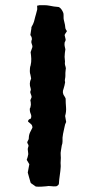

<svg xmlns="http://www.w3.org/2000/svg" viewBox="-20 -663 361 740"><path d="M238 -543Q236 -539 233.5 -536Q231 -533 229 -528Q230 -524 231 -519.5Q232 -515 233 -511Q233 -506 231 -503Q229 -500 229 -498Q228 -489 229.5 -484Q231 -479 232 -473Q231 -466 230 -459Q229 -452 229 -444Q229 -438 230 -432Q231 -426 230 -419Q230 -413 232.5 -406.5Q235 -400 233 -393Q232 -388 232 -382Q232 -376 232 -371Q232 -365 230.5 -358.5Q229 -352 231 -346Q230 -340 228.5 -333.5Q227 -327 225 -321Q218 -305 229 -291Q230 -290 231 -287.5Q232 -285 233 -283Q233 -266 234.5 -249.5Q236 -233 231 -216Q232 -210 233 -204.5Q234 -199 235 -193Q230 -183 229 -175Q226 -161 223 -147Q220 -133 221 -118Q221 -110 218 -102Q217 -93 215 -83.5Q213 -74 214 -64Q215 -55 214 -45Q213 -35 214 -25V-20Q213 -4 210.5 12Q208 28 207 45Q207 48 203.5 51Q200 54 197 55Q187 56 177 54.5Q167 53 158 55Q148 56 138.5 56.5Q129 57 118 56L108 49Q106 47 103 45.5Q100 44 98 41Q95 32 92.5 22Q90 12 87 2L93 -30L83 -47Q85 -52 86.5 -57.5Q88 -63 89 -69Q89 -74 88 -78.5Q87 -83 87 -87Q87 -92 88.5 -95.5Q90 -99 90 -102Q89 -106 87.5 -108Q86 -110 85 -113Q85 -117 88 -121.5Q91 -126 91 -130Q91 -142 95.5 -152Q100 -162 105 -171Q105 -181 98 -186Q96 -187 94.5 -189Q93 -191 91 -192Q87 -194 88.5 -198Q90 -202 94 -204Q95 -205 98 -205Q103 -214 98.5 -224Q94 -234 95 -245Q97 -247 97.5 -251Q98 -255 99 -259Q99 -264 98.5 -268Q98 -272 97 -277Q98 -280 99.5 -282.5Q101 -285 102 -289Q101 -296 98 -302.5Q95 -309 99 -316Q99 -318 98.5 -320Q98 -322 98 -323Q91 -342 100 -360Q99 -365 98.5 -368.5Q98 -372 97 -376Q96 -378 95.5 -381.5Q95 -385 95 -389Q95 -394 95.5 -400Q96 -406 98 -411Q101 -424 100.5 -436.5Q100 -449 98 -462Q100 -467 101.5 -472Q103 -477 105 -482Q105 -488 102.5 -493.5Q100 -499 101 -505Q104 -511 102.5 -517Q101 -523 97 -528Q98 -535 99 -541Q100 -547 101 -554Q101 -555 101 -557Q101 -559 102 -560Q108 -570 111 -579.5Q114 -589 116 -599Q117 -604 119 -609.5Q121 -615 122 -621Q124 -626 123.5 -631Q123 -636 123 -641Q125 -641 128 -642Q131 -643 132 -643Q142 -643 151.5 -643Q161 -643 171 -641Q179 -639 187.5 -638Q196 -637 206 -636Q214 -633 221 -620Q223 -616 224 -613Q225 -610 225 -605Q224 -592 227.5 -580Q231 -568 232 -554Q233 -550 238 -543Z"/></svg>

Font: Daruma Drop One
Style: Regular
Weight: 400
Designer: Maniackers Design
Version: Version 1.000